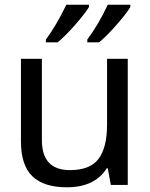

<svg xmlns="http://www.w3.org/2000/svg" viewBox="-20 -786 638 816"><path d="M358 -766V-756Q341 -728 299 -680Q257 -632 225 -606H175V-618Q219 -677 262 -766ZM534 -766V-756Q517 -728 475 -680Q433 -632 401 -606H351V-618Q400 -684 438 -766ZM523 -536V0H451L438 -71H434Q383 10 264 10Q166 10 117.5 -37Q69 -84 69 -185V-536H158V-191Q158 -63 277 -63Q363 -63 399 -111Q435 -159 435 -257V-536Z"/></svg>

Font: Advent Sans Logo
Style: Regular
Weight: 400
Designer: Types & Symbols
Foundry: Types & Symbols
Version: Version 1.002